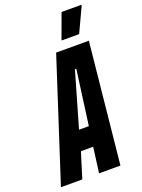

<svg xmlns="http://www.w3.org/2000/svg" viewBox="-209 -957 765 1031"><g transform="rotate(-20 173.0 -441.5)"><path d="M-46 0 177 -688H364L294 0H172L191 -145H121L76 0ZM151 -257H207L249 -569H241ZM228 -739V-744L279 -883H392V-878L327 -739Z"/></g></svg>

Font: Saira Ultra Condensed ExtraBold
Style: Italic
Weight: 800
Width: 1
Italic angle: -12°
Designer: Hector Gatti with collaboration of the Omnibus-Type team
Foundry: Omnibus-Type
Version: Version 1.001; ttfautohint (v1.8)